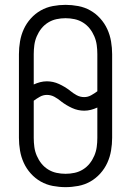

<svg xmlns="http://www.w3.org/2000/svg" viewBox="-20 -763 540 791"><path d="M250 8Q224 8 197.5 3Q171 -2 148 -15Q125 -28 107 -48Q89 -68 78 -92Q67 -116 62.5 -142.5Q58 -169 58 -195V-540Q58 -566 62.5 -592.5Q67 -619 78 -643Q89 -667 107 -687Q125 -707 148 -720Q171 -733 197.5 -738Q224 -743 250 -743Q276 -743 302.5 -738Q329 -733 352 -720Q375 -707 393 -687Q411 -667 422 -643Q433 -619 437.5 -592.5Q442 -566 442 -540V-195Q442 -169 437.5 -142.5Q433 -116 422 -92Q411 -68 393 -48Q375 -28 352 -15Q329 -2 302.5 3Q276 8 250 8ZM327 -363Q342 -363 355.5 -370.5Q369 -378 381 -387V-540Q381 -559 378.5 -577.5Q376 -596 368.5 -613.5Q361 -631 349.5 -645.5Q338 -660 322 -670Q306 -680 287.5 -684Q269 -688 250 -688Q231 -688 212.5 -684Q194 -680 178 -670Q162 -660 150.5 -645.5Q139 -631 131.5 -613.5Q124 -596 121.5 -577.5Q119 -559 119 -540V-415Q132 -421 145.5 -424.5Q159 -428 173 -428Q199 -428 223 -417Q247 -406 268 -390L269 -389Q281 -379 295.5 -371Q310 -363 327 -363ZM250 -47Q269 -47 287.5 -51Q306 -55 322 -65Q338 -75 349.5 -89.5Q361 -104 368.5 -121.5Q376 -139 378.5 -157.5Q381 -176 381 -195V-320Q368 -314 354.5 -310.5Q341 -307 327 -307Q301 -307 277 -318Q253 -329 232 -345L231 -346Q219 -356 204.5 -364Q190 -372 173 -372Q158 -372 144.5 -364.5Q131 -357 119 -348V-195Q119 -176 121.5 -157.5Q124 -139 131.5 -121.5Q139 -104 150.5 -89.5Q162 -75 178 -65Q194 -55 212.5 -51Q231 -47 250 -47Z"/></svg>

Font: Iosevka Custom Light
Style: Regular
Weight: 300
Monospace: yes
Designer: Belleve Invis
Foundry: Belleve Invis
Version: Version 27.3.5